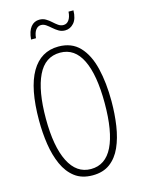

<svg xmlns="http://www.w3.org/2000/svg" viewBox="-133 -971 785 1057"><g transform="rotate(-15 259.5 -442.5)"><path d="M466 -358Q466 -285 456 -218.5Q446 -152 423 -100.5Q400 -49 360.5 -19.5Q321 10 261 10Q200 10 160 -20.5Q120 -51 96.5 -103.5Q73 -156 63 -221.5Q53 -287 53 -358Q53 -541 106.5 -632.5Q160 -724 261 -724Q336 -724 381 -676.5Q426 -629 446 -546Q466 -463 466 -358ZM92 -358Q92 -199 135.5 -112.5Q179 -26 261 -26Q344 -26 385.5 -110.5Q427 -195 427 -358Q427 -518 385.5 -603.5Q344 -689 261 -689Q175 -689 133.5 -602.5Q92 -516 92 -358ZM126 -800Q130 -847 149 -870.5Q168 -894 198 -894Q218 -894 234 -884.5Q250 -875 263.5 -862.5Q277 -850 290.5 -840.5Q304 -831 320 -831Q339 -831 351 -848Q363 -865 365 -895H393Q392 -847 371 -823.5Q350 -800 321 -800Q301 -800 285 -809.5Q269 -819 255 -831.5Q241 -844 227.5 -853.5Q214 -863 199 -863Q182 -863 169.5 -847.5Q157 -832 154 -800Z"/></g></svg>

Font: Noto Sans Tamil ExtraCondensed ExtraLight
Style: Regular
Weight: 200
Width: 2
Designer: Jelle Bosma - Monotype Design Team
Foundry: Monotype Imaging Inc.
Version: Version 2.004; ttfautohint (v1.8.4.7-5d5b)